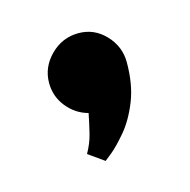

<svg xmlns="http://www.w3.org/2000/svg" viewBox="-46 -156 281 284"><g transform="rotate(-15 94.0 -13.5)"><path d="M61 66 85 83Q85 83 95 75Q105 67 119 50.5Q133 34 143 9Q153 -16 153 -50Q153 -74 136 -92Q119 -110 95 -110Q70 -110 52 -92Q34 -74 34 -50Q34 -29 47 -13Q60 3 79 8Q76 23 72.5 37.5Q69 52 61 66Z"/></g></svg>

Font: Advent Pro
Style: Regular
Weight: 400
Designer: VivaRado, Andreas Kalpakidis
Foundry: VivaRado, Andreas Kalpakidis
Version: Version 3.000